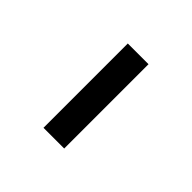

<svg xmlns="http://www.w3.org/2000/svg" viewBox="10 -769 380 380"><g transform="rotate(-45 200.0 -579.0)"><path d="M82 -550V-608H318V-550Z"/></g></svg>

Font: Teko Variable Light
Style: Regular
Weight: 300
Designer: Manushi Parikh, Jonny Pinhorn
Foundry: Indian Type Foundry
Version: Version 3.000